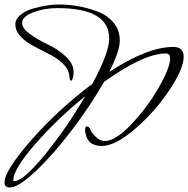

<svg xmlns="http://www.w3.org/2000/svg" viewBox="-20 -758 834 851"><path d="M0 51Q0 -2 119.5 -138Q239 -274 389 -386Q464 -524 464 -587Q464 -722 235 -722Q165 -722 111 -696Q78 -680 78 -656Q78 -632 113.5 -606.5Q149 -581 192 -561Q235 -541 270.5 -508.5Q306 -476 306 -440Q306 -420 302 -410Q298 -400 295 -400Q290 -400 288 -414Q288 -470 204 -515Q168 -534 132 -552Q48 -597 48 -649Q48 -673 70 -691.5Q92 -710 126 -720Q191 -738 237 -738Q283 -738 324 -731Q365 -724 409.5 -708Q454 -692 482.5 -658.5Q511 -625 511 -578Q511 -531 464 -439Q634 -550 748 -550Q794 -550 794 -507Q794 -453 730.5 -358Q667 -263 579 -187Q491 -111 431 -111Q362 -111 357 -182Q357 -198 367 -198Q374 -198 380.5 -183Q387 -168 405.5 -150.5Q424 -133 444 -133Q492 -133 562.5 -207.5Q633 -282 683.5 -370Q734 -458 734 -499Q734 -521 716 -521Q617 -521 441 -395Q383 -293 301 -184.5Q219 -76 140.5 -1.5Q62 73 24 73Q0 73 0 51ZM43 45Q83 45 179 -72.5Q275 -190 358 -332Q230 -228 134.5 -117.5Q39 -7 39 40Q39 45 43 45Z"/></svg>

Font: Mrs Saint Delafield
Style: Regular
Weight: 400
Designer: Alejandro Paul
Foundry: Alejandro Paul
Version: Version 1.000